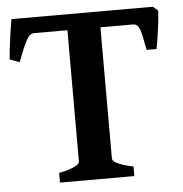

<svg xmlns="http://www.w3.org/2000/svg" viewBox="-47 -661 675 707"><g transform="rotate(-5 290.0 -307.5)"><path d="M146.5 0V-35.6Q168.9 -40 183.6 -44.9Q198.2 -49.8 207 -54.4Q215.8 -59.1 219.2 -63.2Q222.7 -67.4 222.7 -70.8V-556.6H98.6Q91.3 -556.6 84.7 -551.5Q78.1 -546.4 71.3 -534.2Q64.5 -522 56.2 -502.4Q47.9 -482.9 37.1 -454.6L1.5 -467.8Q2.4 -481.9 4.6 -502Q6.8 -522 9.8 -543Q12.7 -564 15.6 -583.3Q18.6 -602.5 21 -615.2H543.5L562 -599.6Q561.5 -586.9 559.8 -569.3Q558.1 -551.8 555.4 -532.2Q552.7 -512.7 549.6 -493.4Q546.4 -474.1 543.5 -459H506.8Q502 -481.4 498.8 -499.8Q495.6 -518.1 491.7 -530.5Q487.8 -543 481.7 -549.8Q475.6 -556.6 465.3 -556.6H344.7V-70.8Q344.7 -67.9 348.1 -63.7Q351.6 -59.6 360.4 -54.7Q369.1 -49.8 384 -44.9Q398.9 -40 421.4 -35.6V0Z"/></g></svg>

Font: Gentium Basic
Style: Bold
Weight: 700
Designer: J. Victor Gaultney and Annie Olsen
Foundry: SIL International
Version: Version 1.100